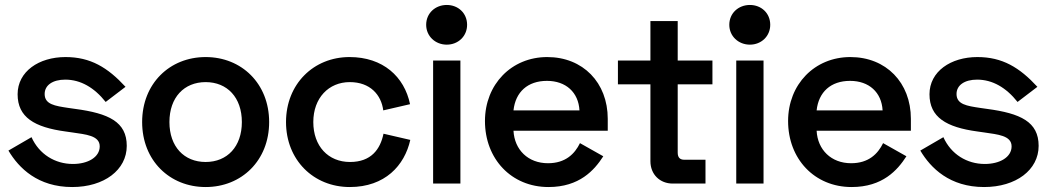

<svg xmlns="http://www.w3.org/2000/svg" viewBox="-20 -740 4235 774"><path d="M51 -360C51 -267 119 -227 244 -210L272 -206C325 -198 382 -194 382 -150C382 -106 334 -79 274 -79C202 -79 138 -118 107 -187L14 -133C56 -62 133 14 271 14C400 14 491 -55 491 -152C491 -249 418 -283 283 -301L255 -305C202 -313 160 -319 160 -361C160 -397 193 -419 243 -419C305 -419 360 -387 406 -329L486 -390C414 -468 345 -510 244 -510C137 -510 51 -452 51 -360Z M553 -248C553 -93 664 14 809 14C954 14 1065 -93 1065 -248C1065 -403 954 -510 809 -510C664 -510 553 -403 553 -248ZM663 -248C663 -347 722 -409 809 -409C896 -409 955 -347 955 -248C955 -149 896 -87 809 -87C722 -87 663 -149 663 -248Z M1133 -248C1133 -95 1244 14 1390 14C1532 14 1611 -73 1634 -176L1526 -201C1513 -138 1476 -87 1391 -87C1303 -87 1243 -151 1243 -248C1243 -345 1305 -409 1390 -409C1472 -409 1517 -358 1525 -295L1633 -320C1610 -431 1524 -510 1389 -510C1244 -510 1133 -401 1133 -248Z M1698 -640C1698 -594 1735 -560 1781 -560C1827 -560 1863 -594 1863 -640C1863 -687 1827 -720 1781 -720C1735 -720 1698 -687 1698 -640ZM1836 -496H1726V0H1836Z M1935 -252C1935 -100 2041 14 2191 14C2316 14 2376 -54 2412 -110L2318 -163C2297 -120 2260 -82 2189 -82C2109 -82 2054 -136 2050 -213H2430V-261C2430 -407 2330 -510 2186 -510C2042 -510 1935 -400 1935 -252ZM2050 -295C2058 -369 2107 -414 2185 -414C2261 -414 2312 -368 2316 -295Z M2471 -496V-400H2602V-90C2602 -37 2640 0 2692 0H2824V-96H2739C2721 -96 2712 -105 2712 -125V-400H2852V-496H2712V-655H2602V-496Z M2920 -640C2920 -594 2957 -560 3003 -560C3049 -560 3085 -594 3085 -640C3085 -687 3049 -720 3003 -720C2957 -720 2920 -687 2920 -640ZM3058 -496H2948V0H3058Z M3157 -252C3157 -100 3263 14 3413 14C3538 14 3598 -54 3634 -110L3540 -163C3519 -120 3482 -82 3411 -82C3331 -82 3276 -136 3272 -213H3652V-261C3652 -407 3552 -510 3408 -510C3264 -510 3157 -400 3157 -252ZM3272 -295C3280 -369 3329 -414 3407 -414C3483 -414 3534 -368 3538 -295Z M3727 -360C3727 -267 3795 -227 3920 -210L3948 -206C4001 -198 4058 -194 4058 -150C4058 -106 4010 -79 3950 -79C3878 -79 3814 -118 3783 -187L3690 -133C3732 -62 3809 14 3947 14C4076 14 4167 -55 4167 -152C4167 -249 4094 -283 3959 -301L3931 -305C3878 -313 3836 -319 3836 -361C3836 -397 3869 -419 3919 -419C3981 -419 4036 -387 4082 -329L4162 -390C4090 -468 4021 -510 3920 -510C3813 -510 3727 -452 3727 -360Z"/></svg>

Font: Space Text SemiBold
Style: Regular
Weight: 600
Designer: Florian Karsten (Space Text), Colophon Foundry (Space Mono)
Foundry: Florian Karsten
Version: Version 1.003;PS 001.003;hotconv 1.0.88;makeotf.lib2.5.64775